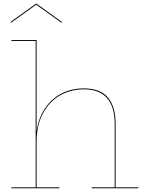

<svg xmlns="http://www.w3.org/2000/svg" viewBox="-20 -1003 781 1023"><path d="M717 -5V0H469V-5H591V-342Q591 -527 427 -527Q357 -527 299.5 -494.5Q242 -462 208.5 -398.5Q175 -335 175 -246V-5H297V0H41V-5H170V-785H41V-790H175V-307H176Q185 -373 218.5 -424Q252 -475 305.5 -503.5Q359 -532 427 -532Q515 -532 555.5 -483Q596 -434 596 -342V-5ZM310 -886 307 -882 173 -978 39 -882 36 -886 171 -983H175Z"/></svg>

Font: Hepta Slab Hairline
Style: Regular
Weight: 400
Designer: Michael LaGattuta
Foundry: Michael LaGattuta
Version: Version 1.100; ttfautohint (v1.8) -l 8 -r 50 -G 200 -x 14 -D